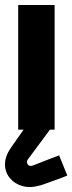

<svg xmlns="http://www.w3.org/2000/svg" viewBox="-34 -520 290 770"><path d="M167 -11H62V-2L10 72Q-14 107 -14 138.5Q-14 170 5 193.5Q24 217 55.5 226Q87 235 125 224Q134 222 150 216Q166 210 184.5 203.5Q203 197 217.5 191.5Q232 186 236 184L203 103Q203 103 190 108Q177 113 158.5 120Q140 127 123 134Q106 141 97 144Q88 147 82 143.5Q76 140 74.5 133Q73 126 78 119L167 -1ZM39 0H185V-500H39Z"/></svg>

Font: Advent Pro ExtraBold
Style: Regular
Weight: 800
Designer: VivaRado, Andreas Kalpakidis
Foundry: VivaRado, Andreas Kalpakidis
Version: Version 3.000